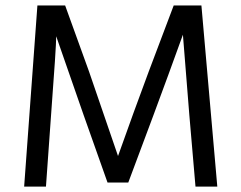

<svg xmlns="http://www.w3.org/2000/svg" viewBox="-20 -694 897 714"><path d="M69.8 0H150.9L169.9 -266.1Q189 -520 189 -559.1L291 -266.1L379.9 -15.1H457L550.8 -266.1Q606.9 -417 660.2 -564.9L684.1 -266.1L707 0H788.1L729 -673.8H626L533.2 -428.2Q477.1 -277.8 418.9 -113.8L311 -428.2L222.2 -673.8H119.1Z"/></svg>

Font: FAU Chimera
Style: Regular
Weight: 400
Version: Version 1.002;hotconv 1.0.117;makeotfexe 2.5.65602